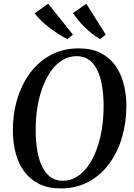

<svg xmlns="http://www.w3.org/2000/svg" viewBox="-20 -1016 730 1046"><path d="M310.5 10.5Q242.5 10.5 193.5 -13.8Q144.5 -38 112.8 -80.8Q81 -123.5 65.8 -180.5Q50.5 -237.5 50 -302.5Q49.5 -394.5 74 -476Q98.5 -557.5 145 -619.8Q191.5 -682 258.2 -717.2Q325 -752.5 409 -752.5Q477.5 -752.5 526.5 -728.2Q575.5 -704 606.8 -661Q638 -618 653 -562Q668 -506 668.5 -442.5Q669 -350.5 645 -268.5Q621 -186.5 574.8 -123.8Q528.5 -61 461.8 -25.2Q395 10.5 310.5 10.5ZM321.5 -31Q362.5 -31 397.2 -52Q432 -73 459.2 -111Q486.5 -149 505.8 -200.2Q525 -251.5 534.8 -312.2Q544.5 -373 544.5 -439.5Q544 -500.5 535.5 -550Q527 -599.5 509.2 -635.5Q491.5 -671.5 464 -690.8Q436.5 -710 397 -710Q356.5 -710 321.8 -689.5Q287 -669 259.8 -631.8Q232.5 -594.5 213.2 -543.8Q194 -493 184 -432.5Q174 -372 174.5 -305Q174.5 -244 183.5 -193.5Q192.5 -143 210.5 -106.8Q228.5 -70.5 256.2 -50.8Q284 -31 321.5 -31ZM556.5 -827 524.5 -803Q502.5 -815.5 481.2 -832.5Q460 -849.5 441 -868.2Q422 -887 405.8 -906.8Q389.5 -926.5 377.5 -944.5L450 -996ZM377.5 -827 346 -803Q322.5 -815 297 -831.5Q271.5 -848 247 -867Q222.5 -886 202.2 -905.5Q182 -925 169 -943.5L242.5 -996Z"/></svg>

Font: Merriweather 72pt Medium
Style: Italic
Weight: 500
Italic angle: -7.8°
Version: Version 2.101